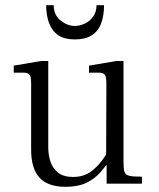

<svg xmlns="http://www.w3.org/2000/svg" viewBox="-20 -708 611 740"><path d="M233 12Q164 12 132 -23.5Q100 -59 100 -131V-386Q100 -412 94 -420Q88 -428 70 -428H33V-455L139 -473H166V-140Q166 -111 174.5 -85Q183 -59 204 -42.5Q225 -26 261 -26Q300 -26 326.5 -44Q353 -62 373.5 -90Q394 -118 411 -149V-106Q391 -71 367.5 -44.5Q344 -18 312 -3Q280 12 233 12ZM391 0V-71H389L390 -386Q390 -412 384 -420Q378 -428 360 -428H323V-455L429 -473H456V-83Q456 -58 459.5 -46Q463 -34 478 -30.5Q493 -27 527 -27V0ZM268 -556Q229 -556 205 -572Q181 -588 169.5 -618Q158 -648 158 -688H187Q187 -650 213.5 -629Q240 -608 268 -608Q287 -608 306.5 -617Q326 -626 339 -644Q352 -662 352 -688H381Q381 -647 369.5 -617Q358 -587 333 -571.5Q308 -556 268 -556Z"/></svg>

Font: Frank Ruhl Libre Light
Style: Regular
Weight: 300
Designer: Yanek Iontef
Foundry: Fontef
Version: Version 6.003;gftools[0.9.30]